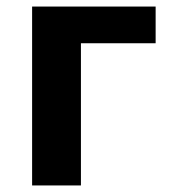

<svg xmlns="http://www.w3.org/2000/svg" viewBox="-20 -566 518 586"><path d="M455 -546V-434H227V0H78V-546Z"/></svg>

Font: Noto Sans IKEA
Style: Bold
Weight: 600
Designer: Monotype Design Team
Foundry: Monotype Imaging Inc.
Version: Version 2.001